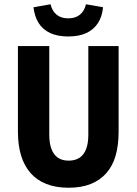

<svg xmlns="http://www.w3.org/2000/svg" viewBox="-20 -868 640 900"><path d="M302 12Q242 12 197.5 -5.5Q153 -23 123.5 -56.5Q94 -90 79 -138.5Q64 -187 64 -251V-652H211V-236Q211 -197 221 -170Q231 -143 251 -129Q271 -115 302 -115Q333 -115 353.5 -129Q374 -143 384 -170Q394 -197 394 -236V-652H536V-251Q536 -187 522 -138.5Q508 -90 478.5 -56.5Q449 -23 405 -5.5Q361 12 302 12ZM300 -697Q250 -697 215.5 -713Q181 -729 161.5 -759.5Q142 -790 137 -834L217 -848Q224 -817 245 -799.5Q266 -782 300 -782Q334 -782 355 -799.5Q376 -817 383 -848L463 -834Q459 -790 439 -759.5Q419 -729 384.5 -713Q350 -697 300 -697Z"/></svg>

Font: Source Code Pro ExtraLight
Style: Bold
Weight: 700
Monospace: yes
Version: Version 1.018;hotconv 1.0.116;makeotfexe 2.5.65601